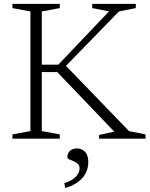

<svg xmlns="http://www.w3.org/2000/svg" viewBox="-20 -702 758 972"><path d="M633.5 -38 717 -21.5V0H481.5V-19L558.5 -35.5L270 -337H175V-374.5H275L532 -644.5L447 -661V-682.5H667.5V-661L582 -644L297 -351L302.5 -380.5ZM191.5 -644V-38.5L282.5 -21.5V0H43V-21.5L134 -38.5V-644L43 -661V-682.5H282.5V-661ZM305.5 225.5Q348.5 211 365.8 191Q383 171 383 150.5Q383 135.5 373.5 127Q364 118.5 351.8 113.8Q339.5 109 330.2 104.8Q321 100.5 321 95Q321 75 333.5 62.2Q346 49.5 370 49.5Q394 49.5 410.5 66.5Q427 83.5 427 119Q427 145 416.2 169.8Q405.5 194.5 380.2 215.2Q355 236 310.5 250Z"/></svg>

Font: Newsreader Light
Style: Regular
Weight: 300
Designer: Hugues Gentile
Foundry: Production Type
Version: Version 1.003